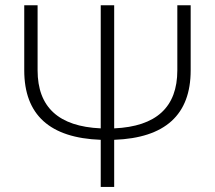

<svg xmlns="http://www.w3.org/2000/svg" viewBox="-20 -533 826 738"><path d="M367.2 -39.6V-512.7H418.9V-39.6Q661.6 -50.3 661.6 -262.7V-512.7H712.9V-262.7Q712.9 -6.3 418.9 4.4V185.5H367.2V4.4Q73.2 -6.3 73.2 -262.7V-512.7H124.5V-262.7Q124.5 -50.3 367.2 -39.6Z"/></svg>

Font: Sansation Light
Style: Light
Weight: 300
Designer: Bernd Montag
Version: Version 1.301